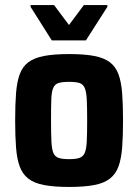

<svg xmlns="http://www.w3.org/2000/svg" viewBox="-20 -732 546 760"><path d="M254 8Q194 8 154.5 0.5Q115 -7 92 -25Q69 -43 58 -73Q47 -103 43.5 -148Q40 -193 40 -255Q40 -318 43.5 -363Q47 -408 58 -438Q69 -468 92 -485.5Q115 -503 154.5 -510.5Q194 -518 254 -518Q314 -518 353 -510.5Q392 -503 415 -485.5Q438 -468 449 -438Q460 -408 463.5 -363Q467 -318 467 -255Q467 -193 463.5 -148Q460 -103 449 -73Q438 -43 415 -25Q392 -7 353 0.5Q314 8 254 8ZM253 -102Q280 -102 294.5 -107Q309 -112 315.5 -127Q322 -142 323.5 -173Q325 -204 325 -255Q325 -307 323.5 -337.5Q322 -368 315.5 -383.5Q309 -399 294.5 -403.5Q280 -408 253 -408Q227 -408 212 -403.5Q197 -399 190.5 -383.5Q184 -368 183 -337.5Q182 -307 182 -255Q182 -204 183.5 -173Q185 -142 191 -127Q197 -112 212 -107Q227 -102 253 -102ZM185 -572 101 -705V-712H194L253 -633L312 -712H405V-705L320 -572Z"/></svg>

Font: Saira SemiCondensed
Style: Bold
Weight: 700
Width: 4
Designer: Hector Gatti with collaboration of the Omnibus-Type team
Foundry: Omnibus-Type
Version: Version 1.101